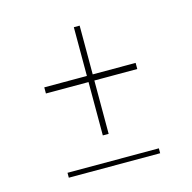

<svg xmlns="http://www.w3.org/2000/svg" viewBox="-76 -529 604 605"><g transform="rotate(-15 226.5 -227.0)"><path d="M77 -16H375V0H77ZM76 -295H215V-454H234V-295H374V-275H234V-101H215V-275H76Z"/></g></svg>

Font: Genos Thin Thin
Style: Regular
Weight: 250
Version: Version 1.010